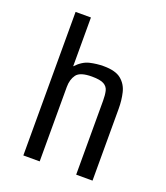

<svg xmlns="http://www.w3.org/2000/svg" viewBox="-133 -812 783 905"><g transform="rotate(20 258.5 -360.0)"><path d="M437 0H355V-371Q355 -399 350.5 -419Q346 -439 327.5 -449.5Q309 -460 267 -460Q208 -460 190 -435.5Q172 -411 172 -373V0H90V-720H167V-475Q199 -509 233.5 -517Q268 -525 302 -525Q362 -525 390.5 -501.5Q419 -478 428 -440.5Q437 -403 437 -360Z"/></g></svg>

Font: Strait
Style: Regular
Weight: 400
Designer: Eduardo Rodriguez Tunni
Foundry: Eduardo Rodriguez Tunni
Version: Version 1.002; ttfautohint (v1.8.4.7-5d5b);gftools[0.9.23]